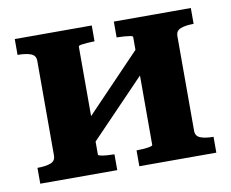

<svg xmlns="http://www.w3.org/2000/svg" viewBox="-62 -589 805 668"><g transform="rotate(-10 340.0 -255.5)"><path d="M93 -88V-423Q93 -442 75.5 -448.5Q58 -455 30 -455H29V-511H301V-455H298Q288 -455 275 -454Q262 -453 253 -451.5Q244 -450 244 -446V-65Q244 -62 253 -60Q262 -58 275 -57Q288 -56 298 -56H301V0H29V-56H30Q58 -56 75.5 -62.5Q93 -69 93 -88ZM436 -65V-446Q436 -450 426.5 -451.5Q417 -453 404.5 -454Q392 -455 381 -455H379V-511H651V-455H650Q623 -455 605.5 -448.5Q588 -442 588 -423V-88Q588 -69 605.5 -62.5Q623 -56 650 -56H651V0H379V-56H381Q392 -56 404.5 -57Q417 -58 426.5 -60Q436 -62 436 -65ZM221 -87 179 -133 457 -423 499 -376Z"/></g></svg>

Font: Roboto Serif 28pt SemiBold
Style: Regular
Weight: 600
Designer: Greg Gazdowicz
Foundry: Commercial Type
Version: Version 1.008